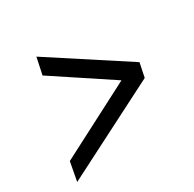

<svg xmlns="http://www.w3.org/2000/svg" viewBox="-124 -670 809 801"><g transform="rotate(-30 280.5 -269.0)"><path d="M30 0 47 -91 402 -275 127 -457 144 -538 505 -303 491 -235Z"/></g></svg>

Font: Plus Jakarta Display Light
Style: Italic
Weight: 300
Italic angle: -12°
Designer: Gumpita Rahayu
Foundry: Tokotype Studio
Version: Version 1.000;hotconv 1.0.109;makeotfexe 2.5.65596